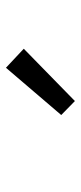

<svg xmlns="http://www.w3.org/2000/svg" viewBox="167 -1079 272 646"><g transform="rotate(-90 303.0 -756.0)"><path d="M286 -640 462 -812 398 -872 239 -686Z"/></g></svg>

Font: Noto Sans CJK JP
Style: Regular
Weight: 400
Designer: Ryoko NISHIZUKA 西塚涼子 (kana, bopomofo & ideographs); Paul D. Hunt (Latin, Greek & Cyrillic); Sandoll Communications 산돌커뮤니
Foundry: Adobe
Version: Version 2.004;hotconv 1.0.118;makeotfexe 2.5.65603